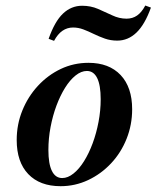

<svg xmlns="http://www.w3.org/2000/svg" viewBox="-20 -652 558 684"><path d="M196 11.3Q121.8 11.3 80.6 -31.9Q39.5 -75 39.5 -153.2Q39.5 -208.9 59.7 -258.5Q79.8 -308.1 115.3 -346.4Q150.8 -384.7 196.8 -406.5Q242.7 -428.2 295.2 -428.2Q368.5 -428.2 409.7 -384.7Q450.8 -341.1 450.8 -262.9Q450.8 -207.3 431 -157.7Q411.3 -108.1 375.8 -70.2Q340.3 -32.3 294 -10.5Q247.6 11.3 196 11.3ZM201.6 -17.7Q221.8 -17.7 241.9 -33.9Q262.1 -50 279.4 -77.8Q296.8 -105.6 310.1 -141.5Q323.4 -177.4 331 -217.7Q338.7 -258.1 338.7 -298.4Q338.7 -348.4 326.2 -373.8Q313.7 -399.2 289.5 -399.2Q269.4 -399.2 249.2 -383.1Q229 -366.9 211.7 -339.1Q194.4 -311.3 181 -275.4Q167.7 -239.5 160.1 -199.2Q152.4 -158.9 152.4 -117.7Q152.4 -68.5 164.9 -43.1Q177.4 -17.7 201.6 -17.7ZM172.6 -506.5 153.2 -513.7Q175 -575.8 204.4 -603.6Q233.9 -631.5 272.6 -631.5Q303.2 -631.5 329.4 -620.2Q355.6 -608.9 380.2 -597.2Q404.8 -585.5 430.6 -585.5Q452.4 -585.5 468.5 -596.8Q484.7 -608.1 497.6 -632.3L517.7 -625Q496 -564.5 466.1 -535.9Q436.3 -507.3 397.6 -507.3Q374.2 -507.3 353.6 -514.5Q333.1 -521.8 314.1 -531Q295.2 -540.3 277 -547.2Q258.9 -554 240.3 -554Q219.4 -554 202.4 -542.3Q185.5 -530.6 172.6 -506.5Z"/></svg>

Font: Playfair 5pt SemiExpanded Light
Style: Bold Italic
Weight: 700
Italic angle: -15.6°
Version: Version 2.001;gftools[0.9.30]